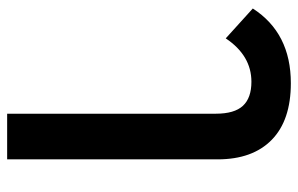

<svg xmlns="http://www.w3.org/2000/svg" viewBox="-169 -456 838 540"><g transform="rotate(90 250.0 -186.0)"><path d="M299.8 212.9V-374Q299.8 -426.3 277.6 -450.2Q255.4 -474.1 210 -474.1Q136.2 -474.1 87.9 -401.9L3.9 -478Q72.8 -585 213.9 -585Q318.4 -585 373.3 -531.2Q428.2 -477.5 428.2 -378.9V212.9Z"/></g></svg>

Font: Anuphan SemiBold
Style: Bold
Weight: 600
Designer: Mike Abbink, Paul van der Laan, Pieter van Rosmalen, Mint Tantisuwanna
Foundry: Bold Monday; Cadson Demak
Version: Version 3.002;hotconv 1.0.109;makeotfexe 2.5.65596